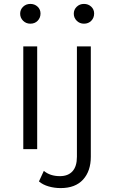

<svg xmlns="http://www.w3.org/2000/svg" viewBox="-20 -762 584 981"><path d="M99 0V-525H170V0ZM135 -641Q113 -641 98 -656Q83 -671 83 -692Q83 -713 98 -727.5Q113 -742 135 -742Q157 -742 172 -728Q187 -714 187 -693Q187 -671 172.5 -656Q158 -641 135 -641ZM290 199Q258 199 228.5 190.5Q199 182 179 165L204 111Q236 138 286 138Q328 138 350.5 113Q373 88 373 39V-525H444V39Q444 112 404.5 155.5Q365 199 290 199ZM409 -641Q387 -641 372 -656Q357 -671 357 -692Q357 -713 372 -727.5Q387 -742 409 -742Q431 -742 446 -728Q461 -714 461 -693Q461 -671 446.5 -656Q432 -641 409 -641Z"/></svg>

Font: Modern
Style: Small
Weight: 400
Designer: Julieta Ulanovsky
Foundry: Julieta Ulanovsky
Version: Version 8.000